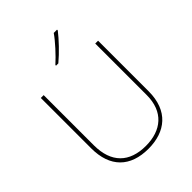

<svg xmlns="http://www.w3.org/2000/svg" viewBox="-264 -1091 1240 1240"><g transform="rotate(-45 356.0 -471.0)"><path d="M481 -945V-952H451C422 -909 357 -838 312 -798V-792H333C386 -836 446 -900 481 -945ZM618 -252V-714H592V-244C592 -92 498 -15 356 -15C207 -15 121 -96 121 -256V-714H95V-254C95 -81 190 10 355 10C510 10 618 -74 618 -252Z"/></g></svg>

Font: Noto Sans Meetei Mayek Thin
Style: Regular
Weight: 100
Designer: Monotype Design Team and Neelakash Kshetrimayum
Foundry: Monotype Imaging Inc.
Version: Version 2.002